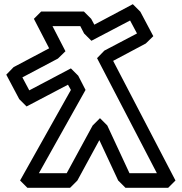

<svg xmlns="http://www.w3.org/2000/svg" viewBox="-20 -865 869 918"><path d="M599 -37 493 -265 458 -300 423 -265 299 -37H166L389 -435L354 -503L319 -538L120 -433L87 -495L257 -585L293 -620L231 -740H364L382 -705L417 -670L602 -767L635 -705L479 -623L444 -587L730 -37ZM545 -2 580 33H784L819 -2L521 -574L677 -657L713 -692L651 -809L615 -845L431 -747L416 -775L381 -810H177L142 -775L215 -634L45 -544L10 -508L72 -391L107 -356L305 -460L319 -435L76 -2L111 33H315L350 -2L455 -195Z"/></svg>

Font: Hussar Press
Style: Bold
Weight: 700
Foundry: Cannot Into Space Fonts
Version: Version 1.43